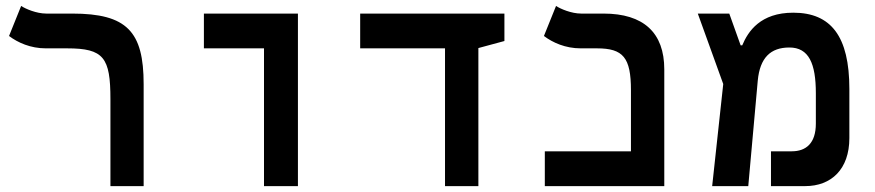

<svg xmlns="http://www.w3.org/2000/svg" viewBox="-20 -632 2970 652"><path d="M467.8 -346.2C467.8 -524.9 411.1 -585.9 225.1 -585.9H137.2C103.5 -585.9 66.4 -602.1 51.8 -611.8L10.7 -509.8C40.5 -487.3 83.5 -467.8 135.7 -467.8H208C332.5 -467.8 355 -436.5 355 -294.9V0H467.8Z M876.5 0H991.7V-585.9H672.4V-467.8H876.5Z M1491.2 0H1604.5V-468.8L1692.9 -492.7V-585.9H1203.1V-467.8H1491.2Z M1830.1 0H2235.8V-396.5C2235.8 -521 2165.5 -585.9 2029.3 -585.9H1953.6C1919.9 -585.9 1882.8 -602.1 1868.2 -611.8L1827.1 -509.8C1856.9 -487.3 1899.9 -467.8 1952.1 -467.8H2007.3C2096.2 -467.8 2122.6 -436.5 2122.6 -325.7V-118.2H1830.1Z M2398.4 0H2521L2553.2 -357.9C2560.5 -436 2596.7 -470.7 2660.6 -470.7C2726.6 -470.7 2750.5 -416.5 2750.5 -315.4V-212.4C2750.5 -145.5 2717.3 -118.2 2668.5 -118.2H2598.1V0H2714.4C2803.2 0 2864.3 -57.6 2864.3 -163.1V-330.1C2864.3 -508.3 2802.2 -588.9 2673.8 -588.9C2562.5 -588.9 2520.5 -525.9 2500.5 -478H2495.1L2456.5 -585.9H2349.6L2436 -346.7Z"/></svg>

Font: Cascadia Code PL SemiBold
Style: Regular
Weight: 600
Monospace: yes
Designer: Aaron Bell
Foundry: Saja Typeworks
Version: Version 2404.023